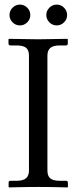

<svg xmlns="http://www.w3.org/2000/svg" viewBox="-20 -816 333 838"><path d="M187 -573.7V-71.3Q187 -47.9 199.7 -37.4Q212.4 -26.9 241.7 -26.9H268.1Q276.4 -26.9 276.4 -18.6V0L274.4 2Q257.3 1.5 232.9 1Q208.5 0.5 189 0.2Q169.4 0 147.5 0Q125.5 0 105.7 0.2Q85.9 0.5 61.5 1Q37.1 1.5 19.5 2L17.6 0V-18.6Q17.6 -26.9 25.4 -26.9H51.8Q81.1 -26.9 93.8 -38.1Q106.4 -49.3 106.4 -71.3V-573.7Q106.4 -597.2 93.8 -607.4Q81.1 -617.7 51.8 -617.7H25.4Q17.1 -617.7 17.1 -626V-644.5L19 -646.5L146.5 -644.5L273.9 -646.5L275.9 -644.5V-626Q275.9 -617.7 268.1 -617.7H241.7Q211.9 -617.7 199.5 -606.7Q187 -595.7 187 -573.7ZM195.6 -718.5Q182.1 -731.9 182.1 -750.5Q182.1 -769 195.6 -782.5Q209 -795.9 227.5 -795.9Q246.1 -795.9 259.5 -782.5Q272.9 -769 272.9 -750.5Q272.9 -731.9 259.5 -718.5Q246.1 -705.1 227.5 -705.1Q209 -705.1 195.6 -718.5ZM34.9 -718.5Q21.5 -731.9 21.5 -750.5Q21.5 -769 34.9 -782.5Q48.3 -795.9 66.9 -795.9Q85.4 -795.9 98.9 -782.5Q112.3 -769 112.3 -750.5Q112.3 -731.9 98.9 -718.5Q85.4 -705.1 66.9 -705.1Q48.3 -705.1 34.9 -718.5Z"/></svg>

Font: Libertinage
Style: l
Weight: 400
Designer: OSP
Foundry: OSP
Version: Version 1.0; 2008; OFL relea